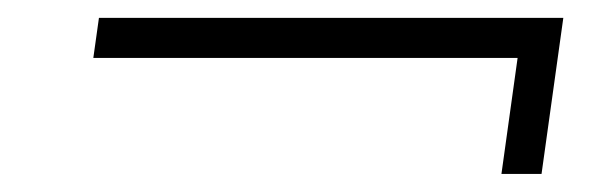

<svg xmlns="http://www.w3.org/2000/svg" viewBox="-20 -311 670 215"><path d="M610.8 -291 586.4 -116.2H541.5L559.6 -246.1H84.5L90.8 -291Z"/></svg>

Font: Fivo Sans Light
Style: Regular
Weight: 300
Designer: Alexander Slobzheninov
Foundry: Alexander Slobzheninov
Version: 1.0